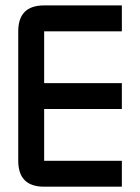

<svg xmlns="http://www.w3.org/2000/svg" viewBox="-20 -704 528 724"><path d="M146.5 -683.6H439.5V-585.9H146.5V-390.6H439.5V-293H146.5V-97.7H439.5V0H146.5Q48.8 0 48.8 -97.7V-585.9Q48.8 -683.6 146.5 -683.6Z"/></svg>

Font: BabelStone Runic Elder Futhark
Style: Regular
Weight: 400
Designer: Andrew West
Foundry: BabelStone
Version: Version 3.005 March 14, 2022